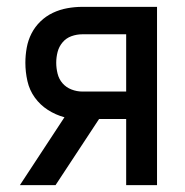

<svg xmlns="http://www.w3.org/2000/svg" viewBox="-20 -540 540 560"><path d="M348 0V-193H269L142 0H38L168 -198Q142 -205 119.5 -219.5Q97 -234 81.5 -255.5Q66 -277 60 -303.5Q54 -330 54 -357Q54 -379 58 -401Q62 -423 72 -442.5Q82 -462 98 -477.5Q114 -493 134 -502.5Q154 -512 176 -516Q198 -520 220 -520H438V0ZM348 -273V-440H220Q204 -440 188.5 -434.5Q173 -429 162.5 -416.5Q152 -404 148 -388.5Q144 -373 144 -357Q144 -341 148 -325Q152 -309 162.5 -297Q173 -285 188.5 -279Q204 -273 220 -273Z"/></svg>

Font: Iosevka Bendy Medium
Style: Regular
Weight: 500
Monospace: yes
Designer: Belleve Invis
Foundry: Belleve Invis
Version: Version 30.1.2